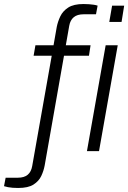

<svg xmlns="http://www.w3.org/2000/svg" viewBox="-100 -751 637 954"><path d="M-10 183Q-24 183 -37 182Q-50 181 -60.5 179Q-71 177 -80 174L-72 132H-11Q20 132 37.5 117.5Q55 103 60 74L157 -474H67L76 -526H166L182 -617Q187 -643 199.5 -669.5Q212 -696 239 -713.5Q266 -731 315 -731Q330 -731 342.5 -730Q355 -729 365.5 -727.5Q376 -726 385 -723L377 -680H315Q284 -680 266.5 -665.5Q249 -651 244 -623L227 -526H350L342 -474H218L122 71Q117 98 105 123.5Q93 149 66.5 166Q40 183 -10 183ZM443 -642 457 -723H517L504 -642ZM332 0 425 -526H485L392 0Z"/></svg>

Font: Archivo SemiExpanded ExtraLight
Style: Italic
Weight: 250
Width: 6
Italic angle: -10°
Designer: Hector Gatti
Foundry: Omnibus-Type
Version: Version 2.001